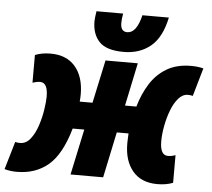

<svg xmlns="http://www.w3.org/2000/svg" viewBox="-89 -841 1007 911"><g transform="rotate(5 414.0 -386.0)"><path d="M23.9 9.8Q8.8 9.8 -5.6 8.1Q-20 6.3 -35.2 2L3.9 -130.9Q12.7 -127.9 26.9 -127.9Q55.7 -127.9 76.2 -154.1Q96.7 -180.2 109.4 -218.8Q122.1 -257.3 127.9 -295.7Q133.8 -334 133.8 -357.9Q133.8 -424.8 97.2 -424.8Q87.9 -424.8 79.1 -422.9Q70.3 -420.9 61 -418V-549.8Q92.8 -563 134.8 -563Q211.4 -563 252.7 -514.6Q293.9 -466.3 293.9 -382.8Q293.9 -375 293.5 -366Q293 -356.9 292 -348.1H353L397 -553.2H550.8L507.8 -348.1H562Q579.1 -408.2 609.4 -456.8Q639.6 -505.4 687.5 -534.2Q735.4 -563 804.2 -563Q818.4 -563 833 -561.5Q847.7 -560.1 862.8 -556.2L824.2 -421.9Q813.5 -424.8 800.8 -424.8Q775.9 -424.8 755.9 -401.9Q735.8 -378.9 722.2 -343Q708.5 -307.1 701.2 -267.6Q693.8 -228 693.8 -194.8Q693.8 -127.9 731 -127.9Q750 -127.9 767.1 -134.8V-2.9Q734.4 9.8 692.9 9.8Q616.2 9.8 575.2 -38.8Q534.2 -87.4 534.2 -169.9Q534.2 -181.2 534.9 -193.4Q535.6 -205.6 536.1 -217.8H480L434.1 0H278.8L325.2 -217.8H270Q234.4 -93.3 173.6 -41.7Q112.8 9.8 23.9 9.8ZM479 -601.1Q397 -601.1 362.8 -636.7Q328.6 -672.4 328.6 -733.9Q328.6 -742.2 330.3 -756.1Q332 -770 334 -782.2H460.9Q456.1 -755.4 456.1 -736.8Q456.1 -695.8 487.8 -695.8Q532.2 -695.8 552.7 -782.2H678.7Q658.7 -686 606.7 -643.6Q554.7 -601.1 479 -601.1Z"/></g></svg>

Font: Open Sans Condensed ExtraBold
Style: Italic
Weight: 800
Width: 3
Italic angle: -12°
Designer: Monotype Design Team
Foundry: Monotype Imaging Inc.
Version: Version 3.003; ttfautohint (v1.8.4)